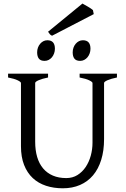

<svg xmlns="http://www.w3.org/2000/svg" viewBox="-20 -1020 694 1055"><path d="M622.6 -594.2Q589.4 -587.4 570.6 -579.1Q551.8 -570.8 551.8 -564V-255.9Q551.8 -191.9 536.1 -141.6Q520.5 -91.3 491.2 -56.6Q461.9 -22 419.9 -3.7Q377.9 14.6 325.2 14.6Q274.9 14.6 232.7 0.7Q190.4 -13.2 159.9 -41.7Q129.4 -70.3 112.3 -113.8Q95.2 -157.2 95.2 -216.8V-564Q95.2 -569.8 77.4 -578.6Q59.6 -587.4 24.4 -594.2V-615.2H244.1V-594.2Q210.9 -587.4 192.1 -579.1Q173.3 -570.8 173.3 -564V-241.2Q173.3 -194.3 184.3 -157.2Q195.3 -120.1 217 -94.5Q238.8 -68.8 270.5 -55.2Q302.2 -41.5 344.2 -41.5Q378.9 -41.5 405.8 -58.3Q432.6 -75.2 450.9 -102.5Q469.2 -129.9 478.8 -164.8Q488.3 -199.7 488.3 -235.8V-564Q488.3 -569.8 470.5 -578.6Q452.6 -587.4 417.5 -594.2V-615.2H622.6ZM477.1 -752.4Q477.1 -738.8 472.7 -726.6Q468.3 -714.4 460.7 -705.3Q453.1 -696.3 442.9 -690.9Q432.6 -685.5 420.4 -685.5Q398.4 -685.5 388.9 -697.8Q379.4 -710 379.4 -732.4Q379.4 -746.1 383.8 -758.3Q388.2 -770.5 396 -779.5Q403.8 -788.6 413.8 -793.7Q423.8 -798.8 435.5 -798.8Q477.1 -798.8 477.1 -752.4ZM281.7 -752.4Q281.7 -738.8 277.3 -726.6Q272.9 -714.4 265.4 -705.3Q257.8 -696.3 247.6 -690.9Q237.3 -685.5 225.1 -685.5Q203.1 -685.5 193.6 -697.8Q184.1 -710 184.1 -732.4Q184.1 -746.1 188.5 -758.3Q192.9 -770.5 200.7 -779.5Q208.5 -788.6 218.5 -793.7Q228.5 -798.8 240.2 -798.8Q281.7 -798.8 281.7 -752.4ZM266.1 -823.7Q257.8 -827.1 254.2 -831.8Q250.5 -836.4 244.1 -845.7L433.1 -1000.5Q438 -997.6 446.3 -992.9Q454.6 -988.3 463.4 -983.2Q472.2 -978 479.5 -973.1Q486.8 -968.3 490.7 -964.4L495.1 -942.4Z"/></svg>

Font: Gentium Plus Afr
Style: Regular
Weight: 400
Designer: J. Victor Gaultney, Annie Olsen, Iska Routamaa, Becca Hirsbrunner
Foundry: SIL International
Version: Version 5.000